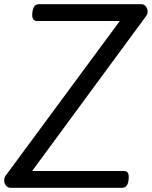

<svg xmlns="http://www.w3.org/2000/svg" viewBox="-37 -895 724 915"><path d="M13 0Q1 0 -7.5 -9.5Q-16 -19 -17 -33Q-18 -47 -10 -58L534 -795H140Q126 -795 120.5 -804.5Q115 -814 117 -835Q120 -857 127.5 -866Q135 -875 149 -875H637Q655 -875 663.5 -855Q672 -835 659 -818L116 -80H554Q567 -80 572.5 -71Q578 -62 576 -40Q574 -19 566 -9.5Q558 0 545 0Z"/></svg>

Font: Playwrite GB J
Style: Italic
Weight: 400
Italic angle: -7.01216°
Designer: Veronika Burian, José Scaglione
Foundry: TypeTogether
Version: Version 1.002